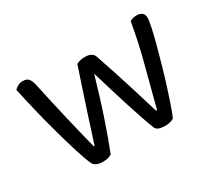

<svg xmlns="http://www.w3.org/2000/svg" viewBox="-98 -649 924 832"><g transform="rotate(-30 364.5 -232.5)"><path d="M253 -5Q245 0 235 3Q225 6 208 6Q192 6 178.5 0.5Q165 -5 160 -17Q148 -42 131.5 -95Q115 -148 97.5 -211.5Q80 -275 64.5 -339.5Q49 -404 39 -452Q46 -459 56.5 -465Q67 -471 82 -471Q101 -471 110 -460.5Q119 -450 124 -427Q133 -385 145 -331.5Q157 -278 169 -227Q181 -176 191.5 -134Q202 -92 207 -72H211Q217 -90 228.5 -126Q240 -162 255 -208.5Q270 -255 288 -309Q306 -363 324 -417Q342 -427 367 -427Q404 -427 413 -401Q431 -349 447.5 -297.5Q464 -246 478 -202Q492 -158 502 -123.5Q512 -89 518 -71H523Q546 -161 573 -262Q600 -363 617 -462Q631 -471 651 -471Q668 -471 678 -463Q688 -455 688 -438Q688 -427 681.5 -395.5Q675 -364 664 -322.5Q653 -281 639.5 -233.5Q626 -186 612 -141.5Q598 -97 585.5 -60.5Q573 -24 564 -5Q559 -1 547.5 2.5Q536 6 521 6Q502 6 489.5 1.5Q477 -3 473 -13Q462 -40 449.5 -77Q437 -114 423 -157.5Q409 -201 394.5 -249Q380 -297 366 -344Q352 -297 337.5 -249Q323 -201 308 -157Q293 -113 279 -74Q265 -35 253 -5Z"/></g></svg>

Font: Baloo 2 Latin
Style: Regular
Weight: 400
Designer: Sarang Kulkarni and Ek Type
Foundry: Ek Type
Version: Version 1.001